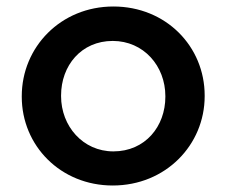

<svg xmlns="http://www.w3.org/2000/svg" viewBox="-20 -559 697 591"><path d="M327 12C490 12 610 -113 610 -263V-265C610 -416 491 -539 329 -539C167 -539 47 -414 47 -263V-261C47 -111 166 12 327 12ZM329 -93C235 -93 168 -171 168 -263V-265C168 -357 230 -433 327 -433C422 -433 489 -356 489 -263V-261C489 -170 427 -93 329 -93Z"/></svg>

Font: Mission Medium
Style: Regular
Weight: 500
Version: Version 1.000;FEAKit 1.0